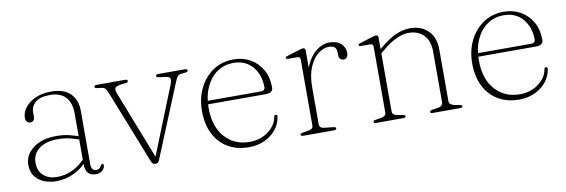

<svg xmlns="http://www.w3.org/2000/svg" viewBox="-42 -745 3037 1031"><g transform="rotate(-10 1476.0 -229.5)"><path d="M359.5 -57V-66V-71V-331Q359.5 -390.5 330.2 -421.2Q301 -452 246 -452Q191.5 -452 166.2 -430Q141 -408 141 -378.5V-350Q141 -337.5 134 -331.2Q127 -325 116 -325Q105.5 -325 98.8 -333.2Q92 -341.5 92 -353.5Q92 -383 112.2 -409.5Q132.5 -436 168.8 -452.5Q205 -469 253.5 -469Q324.5 -469 359.5 -434Q394.5 -399 394.5 -341V-50Q394.5 -29 401.8 -20.8Q409 -12.5 420.5 -12.5Q435.5 -12.5 441 -19Q446.5 -25.5 450 -31.5Q452 -34.5 453.8 -36.8Q455.5 -39 459 -39Q462 -39 463.8 -36.8Q465.5 -34.5 465.5 -30Q465.5 -20.5 459.8 -11.5Q454 -2.5 443.2 3.8Q432.5 10 417 10Q388 10 373.8 -5.8Q359.5 -21.5 359.5 -57ZM66.5 -102.5Q66.5 -155.5 113.5 -192.2Q160.5 -229 242.5 -229Q280 -229 312.8 -221Q345.5 -213 372 -202L370 -185Q343 -195.5 312.8 -203.2Q282.5 -211 247 -211Q180.5 -211 143.5 -182.5Q106.5 -154 106.5 -106.5Q106.5 -61 135.2 -36.2Q164 -11.5 208 -11.5Q253.5 -11.5 296.5 -32.5Q339.5 -53.5 372.5 -94L381.5 -81Q348.5 -37.5 301.2 -13.8Q254 10 201.5 10Q143 10 104.8 -19.2Q66.5 -48.5 66.5 -102.5Z M744 10H738.5Q730.5 10 726 6Q721.5 2 718.5 -5.5L560.5 -404.5Q552 -425.5 545.2 -432.8Q538.5 -440 528.5 -441L504.5 -444Q495.5 -445 492.2 -447.2Q489 -449.5 489 -453.5Q489 -457.5 492.5 -459.8Q496 -462 501.5 -462H658Q671 -462 671 -454Q671 -450 668 -447.5Q665 -445 656 -444L630.5 -441Q603 -437 598.5 -427.5Q594 -418 604.5 -391L750.5 -18L743.5 -18.5L892.5 -391Q903.5 -418 899 -427.8Q894.5 -437.5 866.5 -441L841 -444Q832 -445 828.8 -447.2Q825.5 -449.5 825.5 -454Q825.5 -458 829 -460Q832.5 -462 839 -462H984.5Q990.5 -462 993.8 -459.8Q997 -457.5 997 -453.5Q997 -449.5 994 -447.2Q991 -445 981.5 -444L957 -441Q947.5 -440 940.8 -432.8Q934 -425.5 925.5 -404.5L761.5 -4.5Q758 3.5 754.2 6.8Q750.5 10 744 10Z M1428 -285Q1428 -270 1418 -262.5Q1408 -255 1388 -255H1053V-274H1364.5Q1387.5 -274 1387.5 -293Q1387.5 -362 1349 -406.2Q1310.5 -450.5 1246 -450.5Q1194 -450.5 1155.2 -423Q1116.5 -395.5 1094.8 -347.2Q1073 -299 1073 -237Q1073 -132.5 1125 -75Q1177 -17.5 1258.5 -17.5Q1318.5 -17.5 1361 -49.2Q1403.5 -81 1412 -127Q1412.5 -132 1414.8 -134.2Q1417 -136.5 1421 -136.5Q1426 -136.5 1428 -133.5Q1430 -130.5 1429.5 -126.5Q1424.5 -88 1400 -57Q1375.5 -26 1337 -8Q1298.5 10 1251 10Q1185 10 1136.2 -19Q1087.5 -48 1061.2 -100.8Q1035 -153.5 1035 -225Q1035 -293 1061.8 -348Q1088.5 -403 1136.8 -436Q1185 -469 1250 -469Q1300.5 -469 1341 -445.8Q1381.5 -422.5 1404.8 -381.2Q1428 -340 1428 -285Z M1624 -252.5Q1624 -320 1645.5 -368.5Q1667 -417 1701 -443Q1735 -469 1771.5 -469Q1812 -469 1834.8 -448.5Q1857.5 -428 1857.5 -397.5Q1857.5 -383.5 1850.8 -374.5Q1844 -365.5 1833 -365.5Q1822 -365.5 1814.5 -373Q1807 -380.5 1807 -394V-408.5Q1807 -428 1797.2 -437.2Q1787.5 -446.5 1764.5 -446.5Q1735.5 -446.5 1706.5 -423.8Q1677.5 -401 1658.8 -357Q1640 -313 1640 -247.5ZM1640 -449V-324V-46Q1640 -36.5 1646.5 -30.2Q1653 -24 1664 -23L1713.5 -17.5Q1721 -17 1725 -14.8Q1729 -12.5 1729 -8Q1729 -4.5 1725.5 -2.2Q1722 0 1715.5 0H1547Q1541 0 1537.8 -2.2Q1534.5 -4.5 1534.5 -8Q1534.5 -12 1538.2 -14Q1542 -16 1549 -17L1581 -22.5Q1592.5 -24.5 1599 -30.2Q1605.5 -36 1605.5 -45.5V-405Q1605.5 -413 1602 -417Q1598.5 -421 1589.5 -421H1540.5Q1533 -421 1530.2 -422.8Q1527.5 -424.5 1527.5 -427.5Q1527.5 -430.5 1530 -433Q1532.5 -435.5 1539.5 -437L1603 -457Q1612 -460 1618 -461.2Q1624 -462.5 1628 -462.5Q1634 -462.5 1637 -459.2Q1640 -456 1640 -449Z M2037.5 -449V-46Q2037.5 -36.5 2044 -30.5Q2050.5 -24.5 2061.5 -22.5L2092 -17.5Q2107 -15 2107 -8Q2107 0 2094 0H1944.5Q1938.5 0 1935.2 -2.2Q1932 -4.5 1932 -8Q1932 -12 1935.8 -14Q1939.5 -16 1946.5 -17L1978.5 -22.5Q1990 -25 1996.5 -30.5Q2003 -36 2003 -45.5V-405Q2003 -413 1999.5 -417Q1996 -421 1987 -421H1938Q1930.5 -421 1927.8 -422.8Q1925 -424.5 1925 -427.5Q1925 -430.5 1927.5 -433Q1930 -435.5 1937 -437L2000.5 -457Q2009.5 -460 2015.8 -461.2Q2022 -462.5 2025.5 -462.5Q2031.5 -462.5 2034.5 -459.2Q2037.5 -456 2037.5 -449ZM2026 -353.5 2013 -365 2039 -387.5Q2092 -432.5 2132.2 -450.8Q2172.5 -469 2212 -469Q2273 -469 2310.2 -432.2Q2347.5 -395.5 2347.5 -329V-49Q2347.5 -38 2355 -31.2Q2362.5 -24.5 2375 -22L2402.5 -17Q2409.5 -16 2413.2 -14Q2417 -12 2417 -8Q2417 -4.5 2414 -2.2Q2411 0 2404.5 0H2254Q2240.5 0 2240.5 -8Q2240.5 -15 2255.5 -17.5L2287.5 -22.5Q2300.5 -24.5 2306.8 -31.5Q2313 -38.5 2313 -49V-322.5Q2313 -384.5 2281.5 -415.2Q2250 -446 2199.5 -446Q2168.5 -446 2131.8 -429Q2095 -412 2050 -373.5Z M2901.5 -285Q2901.5 -270 2891.5 -262.5Q2881.5 -255 2861.5 -255H2526.5V-274H2838Q2861 -274 2861 -293Q2861 -362 2822.5 -406.2Q2784 -450.5 2719.5 -450.5Q2667.5 -450.5 2628.8 -423Q2590 -395.5 2568.2 -347.2Q2546.5 -299 2546.5 -237Q2546.5 -132.5 2598.5 -75Q2650.5 -17.5 2732 -17.5Q2792 -17.5 2834.5 -49.2Q2877 -81 2885.5 -127Q2886 -132 2888.2 -134.2Q2890.5 -136.5 2894.5 -136.5Q2899.5 -136.5 2901.5 -133.5Q2903.5 -130.5 2903 -126.5Q2898 -88 2873.5 -57Q2849 -26 2810.5 -8Q2772 10 2724.5 10Q2658.5 10 2609.8 -19Q2561 -48 2534.8 -100.8Q2508.5 -153.5 2508.5 -225Q2508.5 -293 2535.2 -348Q2562 -403 2610.2 -436Q2658.5 -469 2723.5 -469Q2774 -469 2814.5 -445.8Q2855 -422.5 2878.2 -381.2Q2901.5 -340 2901.5 -285Z"/></g></svg>

Font: Fraunces Thin
Style: Regular
Weight: 250
Version: Version 1.000;[b76b70a41]